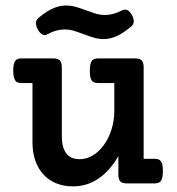

<svg xmlns="http://www.w3.org/2000/svg" viewBox="-20 -662 640 693"><path d="M420.4 -624.5Q426.3 -627.4 431.2 -627.4Q444.8 -627.4 455.6 -608.4Q462.9 -595.2 462.9 -585.4Q462.9 -573.7 453.6 -566.4Q425.3 -542.5 401.4 -531.7Q377.4 -521 355 -521Q337.4 -521 321 -525.4Q304.7 -529.8 282.2 -538.6Q256.8 -547.9 243.2 -551.8Q229.5 -555.7 213.9 -555.7Q182.1 -555.7 151.9 -538.6Q146.5 -535.6 141.6 -535.6Q127.4 -535.6 116.7 -555.2Q109.9 -567.4 109.9 -578.1Q109.9 -589.8 118.7 -597.2Q147 -621.1 171.1 -631.6Q195.3 -642.1 217.8 -642.1Q235.4 -642.1 252 -637.7Q268.6 -633.3 290 -625Q312 -616.7 327.4 -612.3Q342.8 -607.9 358.4 -607.9Q389.2 -607.9 420.4 -624.5ZM58.6 -362.3Q49.3 -362.3 43.5 -364.5Q37.6 -366.7 34.7 -372.6Q27.8 -382.3 27.8 -406.7Q27.8 -433.1 35.2 -442.4Q38.6 -447.3 44.2 -449.2Q49.8 -451.2 58.6 -451.2H172.4Q189 -451.2 196 -443.8Q203.1 -436.5 203.1 -419.4V-169.9Q203.1 -136.7 213.9 -116.7Q229.5 -87.4 267.6 -87.4Q292 -87.4 314.7 -100.8Q337.4 -114.3 355 -138.7Q372.6 -163.1 382.6 -195.1Q392.6 -227.1 392.6 -262.7V-362.3H335Q325.7 -362.3 319.8 -364.5Q314 -366.7 310.5 -372.1Q304.2 -381.3 304.2 -406.7Q304.2 -432.6 311.5 -442.9Q314.9 -447.3 320.6 -449.2Q326.2 -451.2 335 -451.2H467.8Q484.4 -451.2 491.5 -443.8Q498.5 -436.5 498.5 -419.4V-88.9H537.1Q545.9 -88.9 551.5 -86.9Q557.1 -85 560.5 -80.1Q567.9 -71.3 567.9 -44.4Q567.9 -18.6 560.5 -8.8Q554.2 0 537.1 0H438Q421.4 0 414.3 -7.1Q407.2 -14.2 407.2 -31.2V-98.1Q342.8 10.7 243.7 10.7Q210.4 10.7 183.3 -0.2Q156.2 -11.2 136.7 -32.2Q117.7 -52.7 107.4 -82.5Q97.2 -112.3 97.2 -148.4V-362.3Z"/></svg>

Font: Courier Prime SemiBold
Style: Regular
Weight: 600
Designer: Alan Dague-Greene
Foundry: Quote-Unquote Apps
Version: Version 1.202